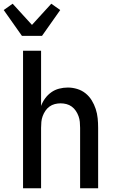

<svg xmlns="http://www.w3.org/2000/svg" viewBox="-51 -1013 621 1033"><path d="M73 0V-740H170V-443Q178 -465 192 -484Q206 -503 225 -516.5Q244 -530 267 -536Q290 -542 314 -542Q339 -542 364 -534.5Q389 -527 409 -511Q429 -495 442.5 -473Q456 -451 464 -426.5Q472 -402 474.5 -376.5Q477 -351 477 -325V0H380V-325Q380 -341 378.5 -357Q377 -373 371.5 -388Q366 -403 357 -416.5Q348 -430 335 -439.5Q322 -449 306.5 -453Q291 -457 275 -457Q259 -457 243.5 -453Q228 -449 215 -439.5Q202 -430 193 -416.5Q184 -403 178.5 -388Q173 -373 171.5 -357Q170 -341 170 -325V0ZM67 -820 -31 -959 17 -993 121 -879 225 -993 273 -959 175 -820Z"/></svg>

Font: Lode Dark Term
Style: Bold
Weight: 700
Monospace: yes
Designer: Belleve Invis
Foundry: Belleve Invis
Version: Version 29.2.0